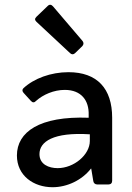

<svg xmlns="http://www.w3.org/2000/svg" viewBox="-20 -783 562 815"><path d="M330.1 -609.4 205.1 -755.9C198.2 -763.7 190.4 -765.6 182.6 -757.8L134.8 -711.9C127 -704.1 127 -698.2 134.8 -690.4L277.3 -557.6C284.2 -550.8 292 -550.8 298.8 -557.6L329.1 -586.9C335.9 -593.8 335.9 -602.5 330.1 -609.4ZM270.5 -476.6C196.3 -476.6 124 -450.2 79.1 -408.2C73.2 -402.3 74.2 -394.5 81.1 -387.7L111.3 -354.5C118.2 -346.7 126 -346.7 132.8 -354.5C163.1 -381.8 209 -401.4 254.9 -401.4C325.2 -401.4 358.4 -356.4 356.4 -294.9V-283.2C147.5 -291 51.8 -222.7 51.8 -123C51.8 -37.1 123 11.7 203.1 11.7C265.6 11.7 328.1 -18.6 366.2 -67.4H367.2L376 -14.6C377 -5.9 383.8 0 392.6 0H440.4C450.2 0 456.1 -5.9 456.1 -15.6V-283.2C456.1 -407.2 392.6 -476.6 270.5 -476.6ZM224.6 -69.3C187.5 -69.3 147.5 -85 147.5 -128.9C147.5 -181.6 206.1 -222.7 361.3 -212.9V-184.6C361.3 -126 293.9 -69.3 224.6 -69.3Z"/></svg>

Font: Ed Sans Neue Medium
Style: Regular
Weight: 500
Designer: Stephen Hutchings
Version: Version 1.004;PS 001.004;hotconv 1.0.88;makeotf.lib2.5.64775